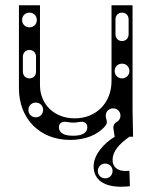

<svg xmlns="http://www.w3.org/2000/svg" viewBox="-20 -520 588 730"><path d="M246 12C303 12 351 -6 381 -42C392 -55 382 -68 382 -80C382 -96 394 -108 410 -108C426 -108 438 -96 438 -80C438 -70 433 -61 422 -55C415 -51 410 -42 411 -33L416 0C376 24 336 68 336 112C336 164 376 190 440 190C452 190 466 189 474 188L472 129C466 130 459 130 456 130C428 130 408 116 408 88C408 56 432 28 472 0H486L484 -100V-500H404V-212C404 -129 346 -70 264 -70C187 -70 132 -123 132 -196V-500H52V-184C52 -68 132 12 246 12ZM204 -36C204 -52 216 -60 236 -56C252 -53 264 -53 280 -56C300 -60 312 -52 312 -36C312 -16 294 -4 260 -4H256C222 -4 204 -16 204 -36ZM92 -222C77 -222 67 -233 67 -248V-304C67 -319 77 -330 92 -330C107 -330 117 -319 117 -304V-248C117 -233 107 -222 92 -222ZM92 -416C76 -416 64 -428 64 -444C64 -460 76 -472 92 -472C108 -472 120 -460 120 -444C120 -428 108 -416 92 -416ZM444 -364C429 -364 419 -375 419 -390V-446C419 -461 429 -472 444 -472C459 -472 469 -461 469 -446V-390C469 -375 459 -364 444 -364ZM444 -222C428 -222 416 -234 416 -250C416 -266 428 -278 444 -278C460 -278 472 -266 472 -250C472 -234 460 -222 444 -222ZM116 -74C100 -74 88 -86 88 -102C88 -118 100 -130 116 -130C132 -130 144 -118 144 -102C144 -86 132 -74 116 -74ZM380 158C364 158 352 146 352 130C352 114 364 102 380 102C396 102 408 114 408 130C408 146 396 158 380 158Z"/></svg>

Font: Apfel Grotezk Brukt
Style: Regular
Weight: 300
Designer: Luigi Gorlero
Foundry: © 2023, Luigi Gorlero & Collletttivo
Version: Version 2.000;Glyphs 3.2 (3217)